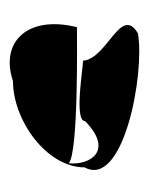

<svg xmlns="http://www.w3.org/2000/svg" viewBox="22 -452 295 378"><g transform="rotate(-90 169.0 -262.5)"><path d="M29 -243C-13 -166 215 -124 293 -138C349 -172 243 -198 239 -246C224 -246 120 -264 120 -242C63 -186 33 -230 37 -274C60 -255 277 -258 305 -258C329 -354 277 -410 199 -384C122 -384 29 -318 29 -243Z"/></g></svg>

Font: Recovery
Style: Regular
Weight: 400
Version: Version 0.27